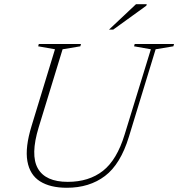

<svg xmlns="http://www.w3.org/2000/svg" viewBox="-20 -878 843 908"><path d="M163 -276Q123 -145 159 -81.5Q195 -18 300.5 -18Q400.5 -18 466.8 -70Q533 -122 569.5 -242L693.5 -645L614 -659L617 -670H803L800 -659L716 -645L589.5 -231Q550 -101.5 476.5 -45.8Q403 10 296 10Q217.5 10 169.2 -20.5Q121 -51 109.5 -115.8Q98 -180.5 129.5 -283L240 -645L160.5 -659L163.5 -670H363L360 -659L276 -645ZM495.5 -738 623 -858H674L672 -851L515.5 -738Z"/></svg>

Font: Newsreader 16pt ExtraLight
Style: Italic
Weight: 275
Italic angle: -17°
Designer: Hugues Gentile
Foundry: Production Type
Version: Version 1.003; ttfautohint (v1.8.3)